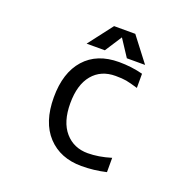

<svg xmlns="http://www.w3.org/2000/svg" viewBox="-161 -1126 1323 1305"><g transform="rotate(20 500.0 -474.0)"><path d="M739.3 -113.3V-9.8Q651.4 10.7 561.5 10.7Q408.2 10.7 316.9 -86.9Q225.6 -184.6 225.6 -365.2Q225.6 -543 314 -642.1Q402.3 -741.2 561.5 -741.2Q652.3 -741.2 734.4 -719.7V-617.2Q678.7 -633.8 649.4 -639.2Q620.1 -644.5 571.3 -644.5Q465.8 -644.5 405.3 -571.8Q344.7 -499 344.7 -364.7Q344.7 -230.5 407.2 -158.2Q469.7 -85.9 571.3 -85.9Q649.4 -85.9 739.3 -113.3ZM521.5 -905.3 442.4 -783.2H310.5L445.3 -959H598.6L733.4 -783.2H601.6Z"/></g></svg>

Font: GenEi Gothic M SemiBold
Style: Regular
Weight: 500
Designer: o_tamon (Modified); [Source Han Sans]
Ryoko NISHIZUKA  (kana & ideographs); Paul D. Hunt (Latin, Greek & Cyrillic); Wenl
Version: Version 1.1a;Original Version 1.004